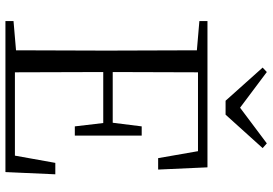

<svg xmlns="http://www.w3.org/2000/svg" viewBox="-164 -814 978 689"><g transform="rotate(90 324.5 -469.0)"><path d="M494 -938 511 -923 391 -790H341L222 -923L238 -938L366 -842ZM238 -385H420L433 -489H466V-249H433L421 -351H238L239 -34H538L564 -179H605L597 0H55V-29L160 -38L161 -335V-390L160 -687L55 -696V-725H580L588 -548H547L522 -691H239Z"/></g></svg>

Font: GL-CurulMinamoto Light
Style: Regular
Weight: 300
Designer: Eunice (kana); Ryoko NISHIZUKA 西塚涼子 (ideographs); Frank Grießhammer (Latin, Greek & Cyrillic); Wenlong ZHANG
Foundry: Gutenberg Labo; Adobe
Version: Version 1.002